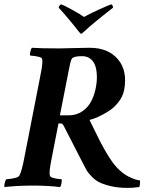

<svg xmlns="http://www.w3.org/2000/svg" viewBox="-30 -867 680 894"><path d="M347.7 -710Q344.7 -710 336.9 -719.7Q320.3 -741.7 290 -777.8Q259.8 -814 243.2 -831.1Q245.6 -843.8 254.9 -846.7Q264.2 -844.2 303.2 -823Q342.3 -801.8 361.3 -788.1Q385.3 -801.8 431.2 -822.8Q477.1 -843.8 489.3 -846.7Q492.2 -845.2 494.4 -840.1Q496.6 -835 496.1 -831.1Q397.9 -754.4 361.3 -719.7Q351.6 -710 347.7 -710ZM247.1 -641.6Q264.2 -641.6 311.5 -643.1Q358.9 -644.5 387.7 -644.5Q474.1 -644.5 519.5 -590.6Q564.9 -536.6 547.9 -447.3Q542 -417.5 521.5 -391.4Q501 -365.2 474.9 -348.9Q448.7 -332.5 426.3 -322.5Q403.8 -312.5 386.7 -308.6Q398.9 -284.2 415 -251.2Q431.2 -218.3 437.5 -205.8Q443.8 -193.4 455.6 -172.6Q467.3 -151.9 483.4 -127Q502 -97.7 524.9 -76.4Q547.9 -55.2 567.4 -45.4Q586.9 -35.6 600.3 -31.5Q613.8 -27.3 621.1 -27.3Q623 -21.5 621.6 -10Q620.1 1.5 619.1 3.9Q609.9 4.4 601.8 5.6Q593.8 6.8 585.9 7.3Q578.1 7.8 561.5 7.8Q519 7.8 484.9 -0.5Q450.7 -8.8 431.4 -18.8Q412.1 -28.8 395.8 -46.1Q379.4 -63.5 374.3 -72.5Q369.1 -81.5 361.3 -96.7L268.6 -277.3Q261.7 -292 254.9 -292H242.2L212.9 -141.6Q211.9 -136.7 209.7 -124.8Q207.5 -112.8 206.5 -108.2Q205.6 -103.5 204.1 -94.2Q202.6 -85 202.1 -80.6Q201.7 -76.2 201.2 -69.6Q200.7 -63 200.9 -58.3Q201.2 -53.7 202.1 -49.8Q204.1 -36.6 256.8 -32.2Q258.8 -27.3 256.3 -13.9Q253.9 -0.5 250 3.9Q190.4 -2.9 121.1 -2.9Q54.7 -2.9 -8.8 3.9Q-11.2 -0.5 -8.3 -13.9Q-5.4 -27.3 -1 -32.2Q53.7 -36.6 60.5 -49.8Q71.8 -69.8 85 -141.6L155.3 -501Q156.2 -505.9 158.4 -517.8Q160.6 -529.8 161.6 -534.4Q162.6 -539.1 164.1 -548.3Q165.5 -557.6 166 -562Q166.5 -566.4 167 -573Q167.5 -579.6 167.2 -584.2Q167 -588.9 166 -592.8Q164.1 -604 110.4 -608.4Q108.4 -613.3 111.3 -626.7Q114.3 -640.1 118.2 -644.5Q158.2 -641.6 247.1 -641.6ZM249 -330.1H291Q332 -330.1 364.3 -357.2Q396.5 -384.3 411.1 -437.5Q418.9 -465.3 420.7 -493.7Q422.4 -522 417.2 -547.6Q412.1 -573.2 395.5 -589.4Q378.9 -605.5 352.5 -605.5Q312 -605.5 304.7 -593.8Q302.7 -590.3 301 -586.2Q299.3 -582 297.9 -575.4Q296.4 -568.8 295.4 -564.7Q294.4 -560.5 292.2 -549.8Q290 -539.1 289.1 -534.2Z"/></svg>

Font: Amiri
Style: Bold Slanted
Weight: 700
Italic angle: 9°
Designer: Khaled Hosny
Version: Version 000.107